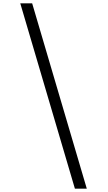

<svg xmlns="http://www.w3.org/2000/svg" viewBox="-20 -960 645 1146"><path d="M498 166H427L101 -940H172Z"/></svg>

Font: Parkinsans Light Light
Style: Regular
Weight: 300
Version: Version 1.000